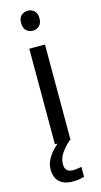

<svg xmlns="http://www.w3.org/2000/svg" viewBox="-144 -779 546 1040"><g transform="rotate(-15 129.0 -258.5)"><path d="M130 -737Q150 -737 165.5 -723.5Q181 -710 181 -681Q181 -653 165.5 -639Q150 -625 130 -625Q108 -625 93 -639Q78 -653 78 -681Q78 -710 93 -723.5Q108 -737 130 -737ZM173 -536V0H85V-536ZM99 116Q99 161 144 161Q161 161 172.5 158.5Q184 156 192 155V211Q178 215 164 217.5Q150 220 130 220Q77 220 52 195Q27 170 27 126Q27 97 41.5 70Q56 43 77.5 21Q99 -1 119 -15L167 0Q133 32 116 58.5Q99 85 99 116Z"/></g></svg>

Font: Noto Sans Old Permic
Style: Regular
Weight: 400
Designer: Monotype Design Team
Foundry: Monotype Imaging Inc.
Version: Version 2.001; ttfautohint (v1.8.4.7-5d5b)